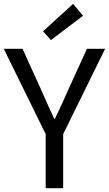

<svg xmlns="http://www.w3.org/2000/svg" viewBox="-21 -990 573 1010"><path d="M219.3 0V-284.3L-1.1 -733.4H97.4L191.8 -525.9Q209.8 -485.2 227.1 -446.1Q244.3 -407 264 -365.4H268Q287.6 -407 306 -446.1Q324.3 -485.2 341.6 -525.9L436.5 -733.4H532L311.3 -284.3V0ZM246.6 -779 205.5 -825.4 363.4 -969.7 415.9 -907.1Z"/></svg>

Font: Noto Sans HK Thin
Style: Regular
Weight: 100
Designer: Ryoko NISHIZUKA 西塚涼子 (kana, bopomofo & ideographs); Paul D. Hunt (Latin, Greek & Cyrillic); Sandoll Communications 산돌커뮤니
Foundry: Adobe
Version: Version 2.004-H2;hotconv 1.0.118;makeotfexe 2.5.65603